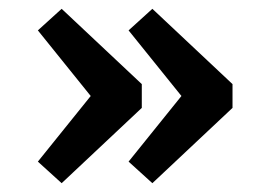

<svg xmlns="http://www.w3.org/2000/svg" viewBox="-20 -421 606 436"><path d="M508 -176 326 -5 272 -54 392 -203 272 -352 326 -401 508 -230ZM302 -176 120 -5 66 -54 186 -203 66 -352 120 -401 302 -230Z"/></svg>

Font: Cherry Swash
Style: Bold
Weight: 700
Designer: Kasatkina Nataliya
Foundry: Nataliya Kasatkina
Version: Version 1.001